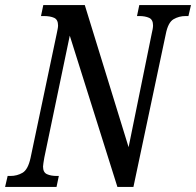

<svg xmlns="http://www.w3.org/2000/svg" viewBox="-38 -734 770 754"><path d="M-18 0 -8 -43H3Q29 -43 50.5 -55.5Q72 -68 82 -114L185 -603Q187 -613 188.5 -620.5Q190 -628 190 -634Q190 -657 174.5 -664Q159 -671 134 -671H123L132 -714H295L467 -156L558 -603Q560 -611 561.5 -619.5Q563 -628 563 -634Q563 -657 547.5 -664Q532 -671 509 -671H500L509 -714H712L702 -671H691Q665 -671 643.5 -658.5Q622 -646 613 -600L486 0H423L236 -594L136 -115Q134 -102 132.5 -93.5Q131 -85 131 -80Q131 -57 146.5 -50Q162 -43 185 -43H193L184 0Z"/></svg>

Font: Noto Serif ExtraCondensed Medium
Style: Italic
Weight: 500
Width: 2
Italic angle: -12°
Designer: Monotype Design Team
Foundry: Monotype Imaging Inc.
Version: Version 2.013; ttfautohint (v1.8.4.7-5d5b)